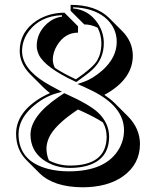

<svg xmlns="http://www.w3.org/2000/svg" viewBox="-20 -711 650 799"><path d="M408.2 -201.7Q375.5 -223.6 304.7 -255.4Q205.6 -189.9 182.6 -135.3Q173.8 -113.8 173.3 -93.3Q173.8 -65.4 183.6 -43.5Q225.6 -22 271 -22Q421.9 -22 423.8 -140.1Q423.8 -142.1 423.8 -143.1Q423.3 -175.3 408.2 -201.7ZM208.5 -428.7Q241.7 -406.2 295.9 -380.9Q363.8 -427.7 382.3 -456.1Q401.9 -486.8 401.9 -532.2Q401.4 -566.4 386.2 -595.7Q358.9 -609.4 330.6 -609.4L273.9 -666V-690.9Q378.9 -690.4 433.1 -637.2L489.7 -580.6Q532.2 -537.1 532.7 -479.5Q532.7 -385.3 425.3 -322.3Q419.4 -318.8 414.1 -316.4Q439 -299.8 457 -282.2L513.7 -225.6Q562 -175.8 562.5 -112.3Q562.5 -27.8 491.7 22.9Q427.2 68.4 322.8 68.4Q203.6 67.4 145 10.3L88.4 -46.4Q47.4 -88.9 46.9 -153.8Q46.9 -243.2 152.3 -305.7Q170.4 -315.9 188 -323.7Q172.9 -335.4 161.6 -346.2L105 -402.8Q62.5 -446.3 62 -499Q62 -579.1 133.8 -626Q184.1 -657.7 248 -658.2L304.7 -601.6V-575.2Q251 -575.2 218.3 -523.4Q199.7 -493.2 199.7 -462.4Q200.2 -444.8 208.5 -428.7ZM412.1 -532.2Q412.1 -465.3 364.7 -421.4Q344.7 -402.8 301.8 -372.6L296.9 -369.6L292 -372.1Q168.5 -429.7 142.1 -482.4Q133.3 -501 132.8 -519Q132.8 -574.2 176.3 -613.3Q204.1 -637.7 237.8 -641.6V-647.9Q147.9 -644 100.6 -582Q72.3 -544.4 71.8 -499Q71.8 -426.8 167 -368.2Q187.5 -355.5 215.8 -340.8L237.8 -329.1L213.9 -322.3Q160.6 -307.1 112.3 -263.7Q57.6 -212.9 57.1 -153.8Q57.1 -40.5 179.7 -8.3Q219.7 2 266.1 2Q421.9 2 476.1 -92.8Q496.1 -128.9 496.1 -168.9Q496.1 -267.6 363.3 -333.5Q347.2 -341.3 326.2 -351.1L302.2 -361.3L326.7 -369.6Q364.7 -382.3 405.8 -418Q465.3 -471.2 465.8 -536.1Q465.8 -598.6 415 -639.6Q366.2 -678.2 284.2 -680.7V-675.8Q348.6 -670.4 386.7 -614.3Q411.6 -576.7 412.1 -532.2ZM106.9 -149.9Q106.9 -227.5 223.1 -307.1Q231.4 -313 242.7 -320.3L247.1 -323.2L252 -321.3Q353.5 -275.9 389.6 -241.2Q433.6 -198.2 434.1 -143.1Q434.1 -46.4 339.8 -20.5Q309.1 -12.2 271 -12.2Q207 -12.2 158.2 -47.4Q107.4 -85.4 106.9 -149.9Z"/></svg>

Font: Linux Biolinum Shadow O
Style: Regular
Weight: 400
Designer: Philipp H. Poll
Foundry: Philipp H. Poll
Version: Version 1.0.4